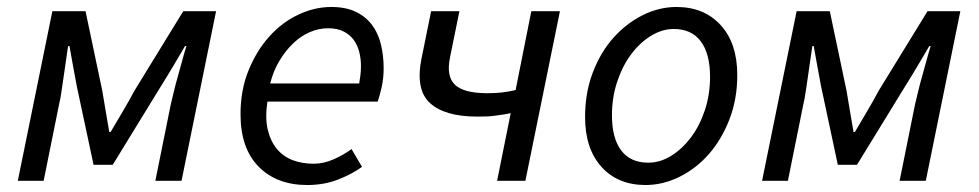

<svg xmlns="http://www.w3.org/2000/svg" viewBox="-20 -518 2804 550"><path d="M31 0 130 -486H225L273 -258Q278 -228 283 -198.5Q288 -169 293 -140H297Q314 -169 331.5 -198.5Q349 -228 365 -258L505 -486H599L500 0H425L469 -218Q473 -234 478 -255.5Q483 -277 489.5 -299.5Q496 -322 502 -344.5Q508 -367 514 -386H510Q493 -357 475.5 -327.5Q458 -298 441 -271L303 -46H248L200 -271Q195 -298 189.5 -327.5Q184 -357 179 -386H175Q172 -367 169 -344.5Q166 -322 162.5 -299.5Q159 -277 156 -255.5Q153 -234 149 -218L105 0Z M669 -191Q669 -260 692 -316.5Q715 -373 751.5 -413.5Q788 -454 834.5 -476Q881 -498 929 -498Q970 -498 998.5 -484.5Q1027 -471 1045 -447.5Q1063 -424 1071 -391.5Q1079 -359 1079 -322Q1079 -293 1073 -267Q1067 -241 1062 -227H746Q739 -180 747 -146.5Q755 -113 773.5 -91Q792 -69 819 -59Q846 -49 878 -49Q907 -49 935.5 -61.5Q964 -74 987 -91L1017 -40Q988 -19 948 -3.5Q908 12 860 12Q773 12 721 -40.5Q669 -93 669 -191ZM1009 -279Q1011 -291 1012.5 -303Q1014 -315 1014 -329Q1014 -350 1009 -369.5Q1004 -389 993 -404Q982 -419 964 -428Q946 -437 920 -437Q893 -437 867.5 -426Q842 -415 820 -394Q798 -373 780.5 -344Q763 -315 754 -279Z M1404 0 1443 -194Q1430 -191 1419 -189.5Q1408 -188 1397.5 -186.5Q1387 -185 1375 -184.5Q1363 -184 1347 -184Q1254 -184 1211.5 -223Q1169 -262 1188 -353L1215 -486H1296L1269 -353Q1258 -299 1283.5 -275Q1309 -251 1376 -251Q1398 -251 1416.5 -253Q1435 -255 1457 -260L1502 -486H1584L1485 0Z M1829 12Q1750 12 1703 -40Q1656 -92 1656 -183Q1656 -252 1678 -310Q1700 -368 1737 -409.5Q1774 -451 1821 -474.5Q1868 -498 1918 -498Q1997 -498 2044.5 -446Q2092 -394 2092 -303Q2092 -234 2069.5 -176Q2047 -118 2010.5 -76.5Q1974 -35 1926.5 -11.5Q1879 12 1829 12ZM1910 -435Q1877 -435 1845 -415.5Q1813 -396 1788 -362.5Q1763 -329 1748 -284Q1733 -239 1733 -188Q1733 -122 1759.5 -87Q1786 -52 1837 -52Q1871 -52 1902.5 -71.5Q1934 -91 1959 -124Q1984 -157 1999 -202Q2014 -247 2014 -298Q2014 -364 1987.5 -399.5Q1961 -435 1910 -435Z M2163 0 2262 -486H2357L2405 -258Q2410 -228 2415 -198.5Q2420 -169 2425 -140H2429Q2446 -169 2463.5 -198.5Q2481 -228 2497 -258L2637 -486H2731L2632 0H2557L2601 -218Q2605 -234 2610 -255.5Q2615 -277 2621.5 -299.5Q2628 -322 2634 -344.5Q2640 -367 2646 -386H2642Q2625 -357 2607.5 -327.5Q2590 -298 2573 -271L2435 -46H2380L2332 -271Q2327 -298 2321.5 -327.5Q2316 -357 2311 -386H2307Q2304 -367 2301 -344.5Q2298 -322 2294.5 -299.5Q2291 -277 2288 -255.5Q2285 -234 2281 -218L2237 0Z"/></svg>

Font: mr_Source Sans Pro
Style: Italic
Weight: 400
Italic angle: -11°
Designer: Paul D. Hunt
Foundry: Adobe Systems Incorporated
Version: Version 1.036;July 10, 2024;FontCreator 11.5.0.2430 64-bit